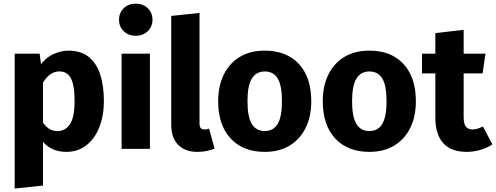

<svg xmlns="http://www.w3.org/2000/svg" viewBox="-20 -831 2769 1072"><path d="M361.9 -548.3Q430.7 -548.3 474.3 -514Q517.9 -479.7 539 -416.5Q560 -353.2 560 -267.1Q560 -185.2 534.7 -120.9Q509.3 -56.5 462 -19.8Q414.8 17 349.3 17Q305.4 17 270.1 -0.1Q234.8 -17.2 209.4 -52.3L209.1 -164.4Q227.3 -131.2 249.5 -115.1Q271.7 -99.1 300.5 -99.1Q344.8 -99.1 370.5 -137.5Q396.3 -175.9 396.3 -265.2Q396.3 -331.8 385.9 -367.8Q375.5 -403.9 356.7 -418.2Q337.8 -432.4 311.5 -432.4Q280.5 -432.4 254.4 -410.8Q228.3 -389.2 210.1 -351.7L197.2 -455.6Q230.5 -506.1 274.8 -527.2Q319.1 -548.3 361.9 -548.3ZM62 -531.4H201.4L211 -455.8L220 -386.3V205.1L62 221.7Z M659 -531.4H817V0H659ZM737.6 -810.5Q779.1 -810.5 805.2 -784.7Q831.3 -758.9 831.3 -720.7Q831.3 -682.9 805.2 -657.1Q779.1 -631.3 737.6 -631.3Q696.5 -631.3 670.5 -657.1Q644.4 -682.9 644.4 -720.7Q644.4 -758.9 670.5 -784.7Q696.5 -810.5 737.6 -810.5Z M1082.1 17Q1012.8 17 974.4 -22.7Q936 -62.3 936 -135.1V-742.1L1094 -758.7V-140.9Q1094 -124.8 1100.6 -116.5Q1107.1 -108.2 1121.4 -108.2Q1129.5 -108.2 1135.8 -109.7Q1142.2 -111.2 1147.3 -113L1178.2 -1Q1160.7 6.4 1135.7 11.7Q1110.8 17 1082.1 17Z M1458.4 -548.3Q1579.5 -548.3 1648.7 -474Q1717.9 -399.6 1717.9 -265.2Q1717.9 -180.5 1686.7 -117.1Q1655.4 -53.6 1597.3 -18.3Q1539.2 17 1458 17Q1337.3 17 1267.7 -57.7Q1198.1 -132.4 1198.1 -266.1Q1198.1 -351.2 1229.5 -414.8Q1260.9 -478.3 1319 -513.3Q1377.2 -548.3 1458.4 -548.3ZM1458.4 -432Q1410.4 -432 1386.1 -392.3Q1361.8 -352.7 1361.8 -266.1Q1361.8 -178.1 1386 -138.7Q1410.1 -99.4 1458 -99.4Q1506.6 -99.4 1530.4 -139.2Q1554.2 -179.1 1554.2 -265.2Q1554.2 -353.9 1530.4 -393Q1506.6 -432 1458.4 -432Z M2042.4 -548.3Q2163.5 -548.3 2232.7 -474Q2301.9 -399.6 2301.9 -265.2Q2301.9 -180.5 2270.7 -117.1Q2239.4 -53.6 2181.3 -18.3Q2123.2 17 2042 17Q1921.3 17 1851.7 -57.7Q1782.1 -132.4 1782.1 -266.1Q1782.1 -351.2 1813.5 -414.8Q1844.9 -478.3 1903 -513.3Q1961.2 -548.3 2042.4 -548.3ZM2042.4 -432Q1994.4 -432 1970.1 -392.3Q1945.8 -352.7 1945.8 -266.1Q1945.8 -178.1 1970 -138.7Q1994.1 -99.4 2042 -99.4Q2090.6 -99.4 2114.4 -139.2Q2138.2 -179.1 2138.2 -265.2Q2138.2 -353.9 2114.4 -393Q2090.6 -432 2042.4 -432Z M2410.7 -646 2568.7 -664.5V-177.5Q2568.7 -139.4 2581.3 -123.8Q2594 -108.2 2618.6 -108.2Q2631.9 -108.2 2646.4 -112.5Q2660.9 -116.7 2676.2 -124.8L2729.2 -25.2Q2698.9 -4.1 2660.2 6.4Q2621.6 17 2585.1 17Q2497.5 16.4 2454.1 -32.4Q2410.7 -81.2 2410.7 -174.7ZM2336.2 -531.4H2690.6L2674.4 -421.1H2336.2Z"/></svg>

Font: Fira Sans Variable
Style: Regular
Weight: 400
Designer: Carrois Corporate & Edenspiekermann AG
Foundry: Carrois Corporate GbR & Edenspiekermann AG
Version: Version 4.202